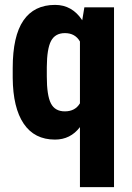

<svg xmlns="http://www.w3.org/2000/svg" viewBox="-20 -558 537 781"><path d="M31.7 -281.2Q31.7 -411.1 75.2 -474.6Q118.7 -538.1 204.1 -538.1Q273.4 -538.1 314.5 -475.6L323.2 -528.3H443.8V203.1H305.2V-41Q266.6 9.8 203.6 9.8Q120.1 9.8 76.4 -54.9Q32.7 -119.6 31.7 -241.2ZM170.4 -246.6Q170.4 -169.9 187 -137.5Q203.6 -105 243.7 -105Q285.6 -105 305.2 -137.7V-389.2Q285.6 -423.3 244.1 -423.3Q204.6 -423.3 187.7 -391.6Q170.9 -359.9 170.4 -285.6Z"/></svg>

Font: Roboto Condensed
Style: Bold
Weight: 700
Designer: Google
Version: Version 2.134; 2016